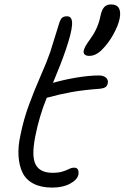

<svg xmlns="http://www.w3.org/2000/svg" viewBox="-20 -829 559 862"><path d="M380.9 -578.1Q366.7 -578.1 360.1 -584.5Q353.5 -590.8 356 -602.1Q358.4 -612.3 364.5 -623Q370.6 -633.8 388.2 -658.2Q420.4 -703.1 431.2 -757.8Q436.5 -784.2 447.5 -796.6Q458.5 -809.1 478 -809.1Q529.3 -809.1 517.1 -745.1Q510.7 -714.4 489 -674.8Q467.3 -635.3 438 -606Q410.2 -578.1 380.9 -578.1ZM214.8 13.2Q164.1 13.2 130.1 -4.6Q96.2 -22.5 81.1 -54Q65.9 -85.4 63.2 -128.7Q60.5 -171.9 71.8 -222.2Q85.9 -293 109.9 -357.9Q133.8 -422.9 162.6 -488.5Q191.4 -554.2 205.1 -594.2Q216.3 -629.4 229.2 -671.6Q242.2 -713.9 247.1 -729Q251.5 -742.2 258.8 -749Q266.1 -755.9 280.8 -755.9Q293.5 -755.9 299.1 -746.3Q304.7 -736.8 303.5 -717.5Q302.2 -698.2 295.4 -671.4Q288.6 -644.5 275.9 -606.9Q253.9 -542.5 217.8 -457Q266.6 -471.2 323.5 -480.7Q380.4 -490.2 423.8 -490.2Q444.3 -490.2 455.6 -480.5Q466.8 -470.7 463.9 -456.1Q461.9 -442.9 452.6 -437.3Q443.4 -431.6 423.8 -430.2Q352.5 -424.8 300.8 -415.5Q249 -406.2 189.9 -390.1Q155.8 -306.6 138.2 -215.8Q120.6 -127 140.1 -90.1Q159.7 -53.2 215.8 -53.2Q243.2 -53.2 261 -58.8Q278.8 -64.5 290 -70.3Q301.3 -76.2 313 -76.2Q336.4 -76.2 332 -44.9Q327.1 -22 294.7 -4.4Q262.2 13.2 214.8 13.2Z"/></svg>

Font: Shantell Sans Irregular
Style: Italic
Weight: 300
Italic angle: -11.31°
Designer: Stephen Nixon, Anya Danilova, Shantell Martin
Foundry: Arrow Type
Version: Version 1.006;[9816181b4]